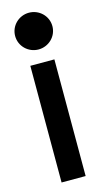

<svg xmlns="http://www.w3.org/2000/svg" viewBox="-105 -680 386 717"><g transform="rotate(-15 88.0 -322.0)"><path d="M14 -573C14 -533 47 -502 86 -502C125 -502 158 -533 158 -573C158 -613 125 -644 86 -644C47 -644 14 -613 14 -573ZM40 0H133V-451H40Z"/></g></svg>

Font: Charger Sport
Style: BdNrw
Weight: 700
Designer: Jasper
Foundry: Cannot Into Space Fonts
Version: Version 1.1